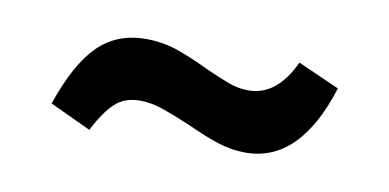

<svg xmlns="http://www.w3.org/2000/svg" viewBox="-33 -446 580 286"><g transform="rotate(10 257.5 -302.5)"><path d="M334 -325Q319 -325 304 -330.5Q289 -336 267 -346Q240 -359 218 -366.5Q196 -374 171 -374Q127 -374 98.5 -345.5Q70 -317 49 -255L111 -226Q126 -255 140.5 -268.5Q155 -282 178 -282Q195 -282 212.5 -276Q230 -270 256 -259Q284 -246 304.5 -239.5Q325 -233 346 -233Q428 -233 465 -351L402 -379Q377 -325 334 -325Z"/></g></svg>

Font: Geom Medium
Style: Bold
Weight: 500
Version: Version 1.102